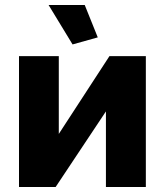

<svg xmlns="http://www.w3.org/2000/svg" viewBox="-20 -750 660 770"><path d="M174.8 -730H319.8L372.1 -600.1L271 -571.8ZM56.2 0V-524.9H215.8V-212.9L418.9 -524.9H564.9V0H404.8V-303.2L203.1 0Z"/></svg>

Font: Rawline ExtraBold
Style: Regular
Weight: 800
Designer: Matt McInerney, Pablo Impallari, Rodrigo Fuenzalida
Foundry: Matt McInerney, Pablo Impallari, Rodrigo Fuenzalida
Version: Version 4.020;PS 004.020;hotconv 1.0.88;makeotf.lib2.5.64775